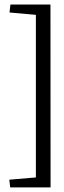

<svg xmlns="http://www.w3.org/2000/svg" viewBox="-20 -633 277 836"><path d="M24.4 183.1H200.2L199.7 -613.3H25.4L21.5 -578.6L136.2 -568.4V139.6L20.5 149.4Z"/></svg>

Font: Neuton Light
Style: Regular
Weight: 300
Designer: Brian M Zick
Foundry: Brian M Zick
Version: Version 1.560